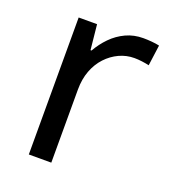

<svg xmlns="http://www.w3.org/2000/svg" viewBox="-107 -626 626 706"><g transform="rotate(20 206.5 -273.0)"><path d="M335 -546Q350 -546 367.5 -544.5Q385 -543 398 -540L387 -459Q374 -462 358.5 -464Q343 -466 329 -466Q298 -466 270 -453Q242 -440 220 -416.5Q198 -393 185.5 -360Q173 -327 173 -286V0H85V-536H157L167 -438H171Q188 -468 212 -492.5Q236 -517 267 -531.5Q298 -546 335 -546Z"/></g></svg>

Font: uoriya05
Style: Book
Weight: 400
Designer: Jelle Bosma - Monotype Design Team
Foundry: Monotype Imaging Inc.
Version: Version 2.003